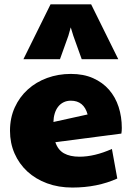

<svg xmlns="http://www.w3.org/2000/svg" viewBox="-20 -844 596 872"><path d="M209.5 -824.2H394L517.1 -575.2H351.1L313 -681.6L301.3 -719.7L290.5 -681.6L252.4 -575.2H86.4ZM340.8 -132.3Q409.2 -132.3 488.3 -167.5L512.7 -33.2Q421.9 7.8 308.6 7.8Q245.6 7.8 193.6 -11.5Q141.6 -30.8 104.2 -65.2Q66.9 -99.6 46.1 -147Q25.4 -194.3 25.4 -250Q25.4 -308.6 47.1 -356.2Q68.8 -403.8 106.4 -437.7Q144 -471.7 194.3 -490Q244.6 -508.3 301.8 -508.3Q359.4 -508.3 402.8 -489Q446.3 -469.7 475.3 -436.3Q504.4 -402.8 518.8 -358.2Q533.2 -313.5 533.2 -262.7Q533.2 -255.9 532.7 -249.5Q532.2 -243.2 531.2 -237.3L231.4 -198.2Q243.2 -163.1 270.5 -147.7Q297.9 -132.3 340.8 -132.3ZM377.9 -324.2Q360.8 -386.7 301.8 -386.7Q283.2 -386.7 268.6 -379.4Q253.9 -372.1 243.9 -359.1Q233.9 -346.2 228.5 -328.4Q223.1 -310.5 222.7 -290Z"/></svg>

Font: Paytone One
Style: Regular
Weight: 400
Designer: vernon adams
Foundry: vernon adams
Version: 1.000